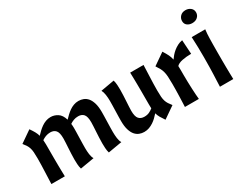

<svg xmlns="http://www.w3.org/2000/svg" viewBox="-82 -1201 2128 1681"><g transform="rotate(-30 982.5 -360.0)"><path d="M639 12Q632 -11 630.5 -38Q629 -65 629 -85Q629 -113 630.5 -142.5Q632 -172 633.5 -199.5Q635 -227 636.5 -251.5Q638 -276 638 -294Q638 -353 618.5 -375Q599 -397 564 -397Q538 -397 517 -389Q496 -381 479 -369Q482 -349 482 -326Q482 -312 481.5 -285Q481 -258 480 -227.5Q479 -197 478.5 -169Q478 -141 478 -126Q478 -93 482 -62.5Q486 -32 498 -12L357 12Q350 -11 348.5 -38Q347 -65 347 -85Q347 -113 348.5 -142.5Q350 -172 351.5 -199.5Q353 -227 354.5 -251.5Q356 -276 356 -294Q356 -353 336.5 -375Q317 -397 282 -397Q256 -397 234.5 -388.5Q213 -380 196 -368Q198 -348 198 -325Q198 -302 198 -271Q198 -225 198 -188Q198 -151 198.5 -119Q199 -87 199.5 -58.5Q200 -30 201 0H65Q66 -24 67 -54Q68 -84 69.5 -117.5Q71 -151 72 -186.5Q73 -222 73 -255Q73 -294 71 -318.5Q69 -343 63 -361.5Q57 -380 47 -395.5Q37 -411 21 -431L138 -512Q158 -483 170 -461.5Q182 -440 188 -417Q203 -433 221 -450Q239 -467 259 -481Q279 -495 302 -503.5Q325 -512 351 -512Q388 -512 421 -491Q454 -470 470 -417Q485 -433 503 -450Q521 -467 541 -481Q561 -495 584 -503.5Q607 -512 633 -512Q658 -512 681.5 -503Q705 -494 723 -473Q741 -452 752 -416Q763 -380 763 -326Q763 -312 762.5 -285Q762 -258 761 -227.5Q760 -197 759.5 -169Q759 -141 759 -126Q759 -93 763 -62.5Q767 -32 779 -12Z M1212 12Q1192 -17 1180 -38Q1168 -59 1162 -82Q1147 -65 1130 -48.5Q1113 -32 1092.5 -18.5Q1072 -5 1049 3.5Q1026 12 999 12Q974 12 950.5 3Q927 -6 909 -27Q891 -48 880 -84Q869 -120 869 -174Q869 -187 869.5 -214.5Q870 -242 871 -272.5Q872 -303 872.5 -331Q873 -359 873 -374Q873 -407 868.5 -437.5Q864 -468 853 -488L990 -512Q997 -489 998.5 -462Q1000 -435 1000 -415Q1000 -386 998.5 -357Q997 -328 995.5 -300.5Q994 -273 992.5 -248.5Q991 -224 991 -206Q991 -147 1011 -125Q1031 -103 1066 -103Q1095 -103 1116 -113Q1137 -123 1154 -137Q1153 -155 1153 -177.5Q1153 -200 1153 -229Q1153 -275 1153 -312Q1153 -349 1152.5 -381Q1152 -413 1151.5 -441.5Q1151 -470 1150 -500H1285Q1284 -476 1283 -446Q1282 -416 1280.5 -382.5Q1279 -349 1278 -313.5Q1277 -278 1277 -245Q1277 -206 1279 -181.5Q1281 -157 1287 -138.5Q1293 -120 1303 -104.5Q1313 -89 1329 -69Z M1486 -518Q1507 -485 1519 -460.5Q1531 -436 1536 -409Q1546 -424 1561 -441.5Q1576 -459 1595 -474.5Q1614 -490 1637 -502Q1660 -514 1686 -518L1695 -376Q1646 -376 1604 -367.5Q1562 -359 1544 -339Q1545 -320 1545 -297.5Q1545 -275 1545 -247Q1545 -215 1546 -178.5Q1547 -142 1548.5 -108.5Q1550 -75 1552 -46Q1554 -17 1556 0H1415Q1416 -21 1417 -49Q1418 -77 1419 -107Q1420 -137 1420.5 -168.5Q1421 -200 1421 -229Q1421 -275 1419 -304.5Q1417 -334 1411 -355.5Q1405 -377 1395 -395Q1385 -413 1369 -437Z M1909 -500Q1906 -477 1904.5 -456Q1903 -435 1902.5 -409.5Q1902 -384 1901.5 -350.5Q1901 -317 1901 -271Q1901 -225 1901 -188Q1901 -151 1901.5 -119Q1902 -87 1902.5 -58.5Q1903 -30 1904 0H1769Q1770 -37 1771.5 -65Q1773 -93 1774 -124.5Q1775 -156 1776 -195.5Q1777 -235 1777 -294Q1777 -348 1776 -395.5Q1775 -443 1772 -500ZM1769 -663Q1769 -691 1788.5 -711.5Q1808 -732 1842 -732Q1871 -732 1892.5 -715Q1914 -698 1914 -669Q1914 -641 1893.5 -622Q1873 -603 1839 -603Q1810 -603 1789.5 -618.5Q1769 -634 1769 -663Z"/></g></svg>

Font: CantoraOne
Style: Regular
Weight: 400
Designer: Pablo Impallari, Rodrigo Fuenzalida
Foundry: Pablo Impallari
Version: Version 1.001; ttfautohint (v0.8) -G 200 -r 50